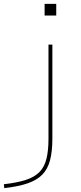

<svg xmlns="http://www.w3.org/2000/svg" viewBox="-111 -750 419 990"><path d="M-91 200Q-22 192 22.5 177.5Q67 163 92.5 137Q118 111 128.5 69Q139 27 139 -35V-520H159V-35Q159 31 147 76.5Q135 122 107 150.5Q79 179 31 195.5Q-17 212 -89 220ZM119 -670V-730H179V-670Z"/></svg>

Font: M PLUS 1 Thin Thin
Style: Regular
Weight: 250
Version: Version 1.001